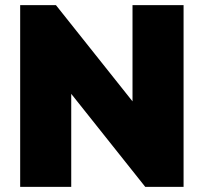

<svg xmlns="http://www.w3.org/2000/svg" viewBox="-20 -732 798 752"><path d="M59 0V-712H199L259 -562V0ZM549 0 136 -519 199 -712 612 -193ZM549 0 499 -158V-712H699V0Z"/></svg>

Font: Outfit Thin Black
Style: Regular
Weight: 900
Version: Version 1.100;gftools[0.9.27]